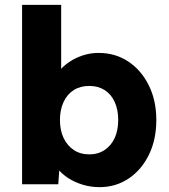

<svg xmlns="http://www.w3.org/2000/svg" viewBox="-20 -760 698 791"><path d="M194 -112 229 -124 220 -1H71V-740H232V-404L199 -416Q205 -442 222 -464.5Q239 -487 265 -504.5Q291 -522 322 -532Q353 -542 386 -542Q455 -542 508.5 -506.5Q562 -471 593 -408.5Q624 -346 624 -266Q624 -185 593.5 -122.5Q563 -60 510 -24.5Q457 11 390 11Q354 11 321 1Q288 -9 261.5 -26Q235 -43 217.5 -65.5Q200 -88 194 -112ZM467 -266Q467 -308 452.5 -340Q438 -372 411 -389Q384 -406 348 -406Q311 -406 284 -389Q257 -372 242 -340Q227 -308 227 -266Q227 -223 242 -191.5Q257 -160 284 -142Q311 -124 348 -124Q384 -124 411 -142Q438 -160 452.5 -191.5Q467 -223 467 -266Z"/></svg>

Font: Mach
Style: Bold
Weight: 700
Version: Version 1.002